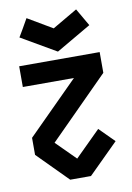

<svg xmlns="http://www.w3.org/2000/svg" viewBox="-77 -698 514 748"><g transform="rotate(-10 180.0 -324.5)"><path d="M139.6 0Q100.6 -40 21.5 -119.1V-186.5L222.7 -387.7H20.5V-469.7H338.9V-387.7Q260.7 -308.6 104.5 -152.3L180.7 -76.2Q214.8 -109.4 281.2 -175.8L339.8 -117.2Q299.8 -78.1 221.7 0ZM179.7 -500H178.7Q132.8 -526.4 41 -580.1Q54.7 -602.5 81.1 -649.4Q113.3 -629.9 178.7 -591.8Q211.9 -611.3 277.3 -649.4Q291 -626 317.4 -580.1Q271.5 -553.7 179.7 -500Z"/></g></svg>

Font: mr_KirucoupageG
Style: Regular
Weight: 400
Designer: Jan Henkel
Version: Version 1.00 May 25, 2020, initial release